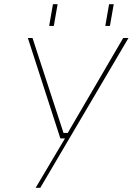

<svg xmlns="http://www.w3.org/2000/svg" viewBox="-20 -703 629 910"><path d="M213 -580 231 -683H253L235 -580ZM479 -580 497 -683H519L501 -580ZM149 187 288 -47H266L112 -523H134L281 -73H301L564 -523H589L171 187Z"/></svg>

Font: Tomorrow Thin
Style: Italic
Weight: 250
Italic angle: -10°
Designer: Tony de Marco, Monica Rizzolli
Foundry: Just in Type
Version: Version 2.002